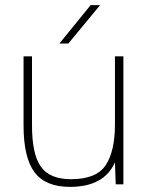

<svg xmlns="http://www.w3.org/2000/svg" viewBox="-20 -720 600 750"><path d="M432 0 429 -86Q387 10 253 10Q158 10 115 -47Q72 -104 72 -230V-500H105V-230Q105 -117 140 -68.5Q175 -20 257 -20Q357 -20 393 -75Q429 -130 429 -233V-500H462V0ZM334 -700H371L247 -550H212Z"/></svg>

Font: Fivo Sans Thin
Style: Regular
Weight: 250
Foundry: Alexander Slobzheninov
Version: 1.0